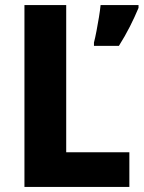

<svg xmlns="http://www.w3.org/2000/svg" viewBox="-20 -734 564 754"><path d="M76 0V-714H240V-136H488V0ZM524 -703Q509 -667 490 -629.5Q471 -592 447 -554H349V-567Q354 -586 359 -612.5Q364 -639 368.5 -666Q373 -693 375 -714H524Z"/></svg>

Font: Noto Sans Ethiopic SemiCondensed ExtraBold
Style: Regular
Weight: 800
Width: 4
Designer: Monotype Design Team
Foundry: Monotype Imaging Inc.
Version: Version 2.102; ttfautohint (v1.8.4.7-5d5b)